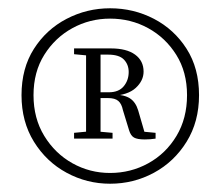

<svg xmlns="http://www.w3.org/2000/svg" viewBox="-20 -785 533 464"><path d="M356 -464V-450Q348 -449 343 -448.5Q338 -448 330 -448Q312 -448 304 -452.5Q296 -457 292 -470L277 -519Q274 -534 266 -541Q258 -548 241 -548H205V-562H243Q267 -562 279 -576.5Q291 -591 291 -611Q291 -629 279.5 -641Q268 -653 241 -653H205V-668H248Q286 -668 306.5 -653Q327 -638 327 -612Q327 -590 308 -572.5Q289 -555 249 -553L254 -557Q281 -556 294.5 -547Q308 -538 314 -518L332 -456L314 -468ZM201 -468H207L252 -464V-450H159V-464ZM201 -650 159 -654V-668H205V-654ZM61 -555Q61 -499 87 -456.5Q113 -414 155 -390.5Q197 -367 246 -367Q296 -367 338.5 -390.5Q381 -414 406.5 -456.5Q432 -499 432 -555Q432 -611 406 -652.5Q380 -694 338 -717Q296 -740 246 -740Q197 -740 155 -717Q113 -694 87 -652.5Q61 -611 61 -555ZM188 -450V-668H223V-450ZM32 -555Q32 -620 62 -667Q92 -714 141 -739.5Q190 -765 246 -765Q303 -765 352 -739.5Q401 -714 431 -667Q461 -620 461 -555Q461 -491 431 -442.5Q401 -394 352 -367.5Q303 -341 246 -341Q190 -341 141 -367.5Q92 -394 62 -442.5Q32 -491 32 -555Z"/></svg>

Font: Noto Serif TC ExtraLight ExtraLight
Style: Regular
Weight: 250
Version: Version 2.003-H1;hotconv 1.1.1;makeotfexe 2.6.0